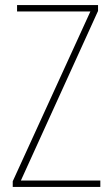

<svg xmlns="http://www.w3.org/2000/svg" viewBox="-20 -734 440 754"><path d="M374 0V-25H62L365 -691V-714H47V-689H335L30 -22V0Z"/></svg>

Font: Noto Sans Sinhala UI Condensed Thin
Style: Regular
Weight: 100
Width: 3
Designer: Jelle Bosma - Monotype Design Team
Foundry: Monotype Imaging Inc.
Version: Version 2.006